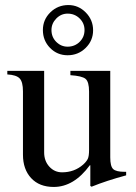

<svg xmlns="http://www.w3.org/2000/svg" viewBox="-20 -731 540 761"><path d="M248 -512Q207 -512 178.5 -541Q150 -570 150 -612Q150 -653 179.5 -682Q209 -711 251 -711Q291 -711 320 -681.5Q349 -652 349 -611Q349 -570 319.5 -541Q290 -512 248 -512ZM315 -612Q315 -639 295.5 -658Q276 -677 248 -677Q222 -677 203 -657.5Q184 -638 184 -612Q184 -584 203 -565Q222 -546 248 -546Q276 -546 295.5 -565Q315 -584 315 -612ZM480 -50V-36Q402 -15 343 9L338 6V-76H336Q273 10 193 10Q136 10 103.5 -25Q71 -60 71 -118V-369Q71 -406 58 -420Q45 -434 9 -436V-450H155V-127Q155 -93 175.5 -70.5Q196 -48 226 -48Q275 -48 310 -79Q323 -91 328 -101.5Q333 -112 333 -137V-368Q333 -407 319 -418.5Q305 -430 259 -433V-450H417V-107Q417 -72 428.5 -61Q440 -50 474 -50Z"/></svg>

Font: STIX Math
Style: Regular
Weight: 400
Designer: MicroPress Inc., with final additions and corrections provided by Coen Hoffman, Elsevier (retired)
Version: Version 1.1.1